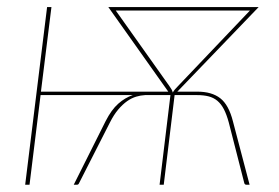

<svg xmlns="http://www.w3.org/2000/svg" viewBox="-20 -510 770 530"><path d="M271.5 -175.5Q287.5 -207 306.5 -223.8Q325.5 -240.5 346.5 -247.5H92L61.5 0H49.5L110 -490.5H122L93 -257H444.5L279 -490.5H683.5H685.5H694L469.5 -257H525Q564.5 -257 588 -238.8Q611.5 -220.5 623 -175L669 0H660.5Q656 0 654.5 -4L611.5 -172Q605.5 -194 598 -208.5Q590.5 -223 580 -231.8Q569.5 -240.5 555.8 -244Q542 -247.5 524 -247.5H462L432 0H420.5L450.5 -247.5H380.5Q368.5 -247 356 -243.2Q343.5 -239.5 331 -230.8Q318.5 -222 306.2 -207.5Q294 -193 283.5 -172L198 -4Q196.5 0 192 0H183.5ZM447.5 -272.5Q451.5 -267 453.8 -262.8Q456 -258.5 457 -254.5Q459 -258.5 462.5 -262.8Q466 -267 471.5 -272.5L670 -481H299.5Z"/></svg>

Font: Lato Hairline
Style: Italic
Weight: 100
Italic angle: -7°
Designer: Lukasz Dziedzic
Foundry: tyPoland Lukasz Dziedzic
Version: Version 2.007; 2014-02-27